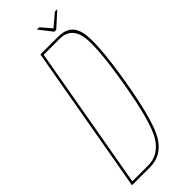

<svg xmlns="http://www.w3.org/2000/svg" viewBox="-271 -792 824 824"><g transform="rotate(-45 141.0 -380.5)"><path d="M-21 0H88.5Q159.5 0 199.2 -64.5Q239 -129 274 -337.5Q308 -543 293.2 -609Q278.5 -675 207.5 -675H98ZM-8 -11 107 -664H204Q267 -664 281.8 -601.8Q296.5 -539.5 262.5 -337.5Q228 -133 190 -72Q152 -11 89 -11ZM209.5 -701.5H220.5L286.5 -761H272L217 -714.5L177 -761H163Z"/></g></svg>

Font: Anybody Thin Condensed
Style: Italic
Weight: 100
Width: 3
Italic angle: -10°
Version: Version 1.113;gftools[0.9.25]